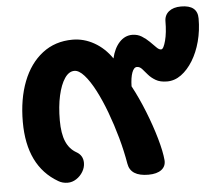

<svg xmlns="http://www.w3.org/2000/svg" viewBox="-51 -747 923 817"><g transform="rotate(-5 410.5 -338.5)"><path d="M205.9 14Q183.6 14 166 3.3Q37.8 -71.3 37.8 -259.9Q37.8 -357.4 66.7 -432.1Q95.7 -506.7 150 -548.6Q204.3 -590.6 278.8 -590.6Q327.1 -590.6 371 -565.8Q414.9 -541 445.7 -495.9Q455.8 -539.1 479.1 -564.1Q502.3 -589 533.6 -589Q556.2 -589 574.1 -577.9Q591.9 -566.8 606.1 -552.7Q620.3 -538.7 631.2 -527.6Q642 -516.4 650.9 -516.4Q656.8 -516.4 661.6 -525.8Q666.4 -535.1 670.8 -551.6Q675.2 -568.1 677.5 -589.1Q679.8 -610.1 679.8 -633.4Q679.8 -660 698.9 -675.6Q718.1 -691.1 751.1 -691.1Q821.4 -691.1 821.4 -633.7Q821.4 -582.2 809.1 -536.1Q796.8 -490 775 -454.7Q753.2 -419.4 725.2 -398.9Q697.1 -378.4 664.9 -378.4Q635 -378.4 616.2 -389.6Q597.4 -400.7 585.5 -414.7Q573.6 -428.8 563.7 -439.9Q553.8 -451 541.7 -451Q528.9 -451 520.9 -429.7Q512.9 -408.3 512 -371Q540.2 -318.6 564.6 -257.2Q589 -195.8 605.1 -139.4Q621.2 -83.1 624.4 -46Q626.4 -19.9 606.9 -4.9Q587.3 10 551 10Q474.8 10 465.7 -44.2Q456.4 -99.2 440.4 -156.9Q424.3 -214.6 404.3 -268.2Q384.3 -321.8 361.9 -364.8Q339.4 -407.8 317.1 -432.7Q294.7 -457.7 275.2 -457.7Q251.6 -457.7 233.7 -431.1Q215.8 -404.6 205.5 -358.6Q195.2 -312.7 195.2 -253Q195.2 -197 209.6 -162.9Q223.9 -128.8 254.1 -111.8Q281.8 -96.1 281.8 -64.3Q281.8 -44.6 271 -26.6Q260.2 -8.6 242.8 2.7Q225.4 14 205.9 14Z"/></g></svg>

Font: Playpen Sans Thai
Style: Regular
Weight: 400
Designer: Sirin Gunkloy, Laura Meseguer, Veronika Burian, José Scaglione
Foundry: TypeTogether
Version: Version 2.000